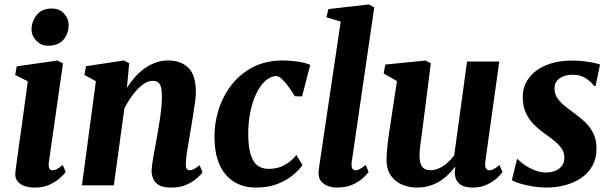

<svg xmlns="http://www.w3.org/2000/svg" viewBox="-20 -837 2760 867"><path d="M137.5 10Q107 10 86.2 1.2Q65.5 -7.5 56 -23Q46.5 -38.5 49.5 -60Q52 -81.5 56.2 -112.5Q60.5 -143.5 66 -182.8Q71.5 -222 78 -268Q84.5 -314 91.2 -365Q98 -416 105.5 -470L48.5 -498.5L55.5 -537.5L239 -563.5L264.5 -551.5L200.5 -104Q198 -86 202.5 -77Q207 -68 217 -68Q226 -68 236.5 -73.2Q247 -78.5 263.5 -92L276.5 -60Q270.5 -51.5 252.8 -34.8Q235 -18 206 -4Q177 10 137.5 10ZM196.5 -630.5Q165.5 -630.5 143.2 -654Q121 -677.5 122.5 -707.5Q124.5 -745.5 148 -772Q171.5 -798.5 213 -798.5Q249 -798.5 269.5 -775.5Q290 -752.5 290 -724Q289.5 -685 266.5 -657.8Q243.5 -630.5 196.5 -630.5Z M553 -440Q569.5 -466.5 589.5 -489Q609.5 -511.5 633 -528.2Q656.5 -545 683 -554.5Q709.5 -564 739.5 -564Q795.5 -564 830 -531.5Q864.5 -499 864.5 -419.5Q864.5 -403 860.2 -372.2Q856 -341.5 850.5 -307.8Q845 -274 840.5 -247Q836.5 -221.5 831.5 -194Q826.5 -166.5 823 -140.8Q819.5 -115 819 -96.5Q819 -78.5 824.5 -73.2Q830 -68 836.5 -68Q845 -68 855 -73Q865 -78 881.5 -90.5L894.5 -58.5Q889.5 -51 871.5 -34.2Q853.5 -17.5 824 -3.8Q794.5 10 753.5 10Q716.5 10 697.5 -1.2Q678.5 -12.5 671.5 -30.2Q664.5 -48 664.5 -67Q665 -78.5 667.2 -95.5Q669.5 -112.5 673.2 -133Q677 -153.5 681 -175.2Q685 -197 688.5 -217Q692 -238 696.2 -261.8Q700.5 -285.5 703.8 -310.2Q707 -335 709.2 -358.8Q711.5 -382.5 711 -403Q711 -430.5 706.5 -445.2Q702 -460 692.8 -466Q683.5 -472 668.5 -472Q652.5 -472 635.5 -462Q618.5 -452 601.5 -434.5Q584.5 -417 569.2 -394.5Q554 -372 541.5 -347L494 0H350L413 -470.5L361 -498.5L368.5 -538L539.5 -564L563.5 -551.5Z M1135.5 10Q1050 10 999.8 -47.8Q949.5 -105.5 948.5 -216Q947.5 -277.5 966.2 -338.8Q985 -400 1023.5 -451Q1062 -502 1120.8 -533Q1179.5 -564 1258.5 -564Q1288 -564 1322.5 -559.2Q1357 -554.5 1381 -544L1344 -401.5L1311.5 -402.5Q1300 -421.5 1285 -442.5Q1270 -463.5 1254.8 -478.5Q1239.5 -493.5 1227.5 -493.5Q1204 -493.5 1180.8 -474Q1157.5 -454.5 1139.2 -418.2Q1121 -382 1110.5 -332.2Q1100 -282.5 1101 -222.5Q1102 -170 1112.5 -137.2Q1123 -104.5 1142.8 -89.5Q1162.5 -74.5 1192 -74.5Q1222.5 -74.5 1245.8 -83.2Q1269 -92 1286.8 -106Q1304.5 -120 1318.5 -137L1346 -91.5Q1332.5 -71.5 1304.2 -47.5Q1276 -23.5 1233.8 -6.8Q1191.5 10 1135.5 10Z M1568 -104Q1566 -87 1570.2 -77.5Q1574.5 -68 1585.5 -68Q1593.5 -68 1603 -72.5Q1612.5 -77 1631.5 -92L1644.5 -60Q1638 -51.5 1620.8 -34.8Q1603.5 -18 1573.8 -4Q1544 10 1501 10Q1481.5 10 1462.5 3.5Q1443.5 -3 1431 -17.2Q1418.5 -31.5 1418.5 -55Q1418.5 -60.5 1419.2 -67.8Q1420 -75 1421 -82Q1422 -89 1422.5 -93L1518.5 -739.5L1454 -759L1463 -796L1646 -817L1670 -803.5Z M1861.5 10Q1830 10 1799 -2Q1768 -14 1747 -41.2Q1726 -68.5 1725.5 -114.5Q1725.5 -131.5 1727 -152.5Q1728.5 -173.5 1731.5 -196.8Q1734.5 -220 1738 -243.8Q1741.5 -267.5 1745 -290L1772.5 -471L1712.5 -505.5L1720 -545.5L1901.5 -563.5L1925.5 -551.5L1892 -288Q1889.5 -267 1886.5 -245Q1883.5 -223 1880.8 -202.8Q1878 -182.5 1876.2 -165.5Q1874.5 -148.5 1874.5 -136.5Q1874.5 -112 1879.8 -97Q1885 -82 1896 -75.2Q1907 -68.5 1924 -68.5Q1944.5 -68.5 1964.5 -78Q1984.5 -87.5 2001.2 -102.8Q2018 -118 2031 -135L2089 -559H2234.5L2171 -104Q2169 -85 2174.5 -76.5Q2180 -68 2190 -68Q2199 -68 2208.5 -72.8Q2218 -77.5 2235.5 -91.5L2249 -60Q2243.5 -51 2225.8 -34.2Q2208 -17.5 2180 -3.8Q2152 10 2115.5 10Q2077 10 2057.5 -4.8Q2038 -19.5 2034.5 -45Q2034 -48 2033.8 -52.2Q2033.5 -56.5 2033.8 -61.5Q2034 -66.5 2034.8 -72Q2035.5 -77.5 2036 -82L2034.5 -83Q2021.5 -66.5 2005 -49.8Q1988.5 -33 1967.2 -19.5Q1946 -6 1919.8 2Q1893.5 10 1861.5 10Z M2669.5 -449H2662.5Q2653 -464 2627.8 -481.8Q2602.5 -499.5 2566.5 -499.5Q2544.5 -499.5 2525.8 -492.8Q2507 -486 2495.5 -472.8Q2484 -459.5 2484 -438.5Q2483.5 -417 2493.8 -399.2Q2504 -381.5 2523.8 -364.2Q2543.5 -347 2571 -327.5Q2598.5 -307.5 2621.8 -285.8Q2645 -264 2659.2 -235Q2673.5 -206 2673.5 -165.5Q2673.5 -121.5 2655.2 -88.5Q2637 -55.5 2605.2 -33.8Q2573.5 -12 2532.8 -1Q2492 10 2446 10Q2416 10 2383.8 4.5Q2351.5 -1 2326.2 -8.8Q2301 -16.5 2291.5 -24.5L2314.5 -118H2318.5Q2328.5 -106.5 2348.8 -92.5Q2369 -78.5 2394.5 -68.2Q2420 -58 2446 -58Q2465.5 -58 2484.5 -64.8Q2503.5 -71.5 2516 -86.2Q2528.5 -101 2528.5 -125Q2528.5 -146.5 2517 -164.5Q2505.5 -182.5 2485.2 -199.5Q2465 -216.5 2438.5 -234.5Q2415.5 -250.5 2393 -272.5Q2370.5 -294.5 2355.5 -325.5Q2340.5 -356.5 2340.5 -398.5Q2340.5 -448 2368.8 -485.2Q2397 -522.5 2447 -543Q2497 -563.5 2563.5 -563.5Q2589.5 -563.5 2615.8 -560.5Q2642 -557.5 2661.8 -553.2Q2681.5 -549 2689.5 -545.5Z"/></svg>

Font: Merriweather 28pt ExtraBold
Style: Italic
Weight: 800
Italic angle: -7.8°
Version: Version 2.101